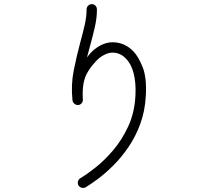

<svg xmlns="http://www.w3.org/2000/svg" viewBox="-20 -843 1040 927"><path d="M394 61Q385 66 374.5 63.5Q364 61 359 52Q354 44 356.5 33.5Q359 23 367 18Q396 1 439 -32.5Q482 -66 525 -116Q568 -166 599 -232.5Q630 -299 634 -383Q637 -442 625.5 -488Q614 -534 588 -560Q561 -589 523 -589Q505 -589 483 -578Q461 -567 443 -547Q403 -505 389.5 -465Q376 -425 380 -363Q381 -353 374.5 -345Q368 -337 358 -336Q348 -335 340 -341.5Q332 -348 330 -358Q322 -433 336 -503Q350 -573 367 -636Q379 -680 388.5 -720.5Q398 -761 398 -797Q398 -808 405.5 -815.5Q413 -823 423 -823Q434 -823 441 -815.5Q448 -808 448 -797Q448 -756 438 -712.5Q428 -669 415 -622L400 -566Q403 -570 406.5 -574Q410 -578 413 -582Q435 -608 464.5 -623.5Q494 -639 523 -639Q582 -639 625 -594Q648 -570 668.5 -519.5Q689 -469 684 -380Q680 -306 657 -244Q634 -182 600 -132.5Q566 -83 528 -45Q490 -7 454.5 19.5Q419 46 394 61Z"/></svg>

Font: Zen Kurenaido
Style: Regular
Weight: 400
Designer: Yoshimichi Ohira
Foundry: Positype
Version: Version 1.001